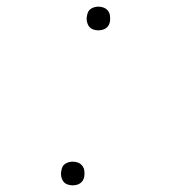

<svg xmlns="http://www.w3.org/2000/svg" viewBox="-20 -548 540 576"><path d="M275 -457Q266 -457 258.5 -460Q251 -463 246.5 -469.5Q242 -476 240.5 -484.5Q239 -493 241 -501Q242 -507 244.5 -512.5Q247 -518 252.5 -521.5Q258 -525 263.5 -526.5Q269 -528 275 -528Q284 -528 291.5 -525Q299 -522 304 -515.5Q309 -509 310 -500.5Q311 -492 310 -484Q309 -478 306 -472.5Q303 -467 298 -463.5Q293 -460 287 -458.5Q281 -457 275 -457ZM198 8Q189 8 181.5 5Q174 2 169.5 -4.5Q165 -11 163.5 -19.5Q162 -28 164 -36Q165 -42 167.5 -47.5Q170 -53 175.5 -56.5Q181 -60 186.5 -61.5Q192 -63 198 -63Q207 -63 214.5 -60Q222 -57 227 -50.5Q232 -44 233 -35.5Q234 -27 233 -19Q232 -13 229 -7.5Q226 -2 221 1.5Q216 5 210 6.5Q204 8 198 8Z"/></svg>

Font: Iosevka Curly Slab Thin
Style: Italic
Weight: 100
Italic angle: -9°
Monospace: yes
Designer: Belleve Invis
Foundry: Belleve Invis
Version: Version 22.1.2; ttfautohint (v1.8.4)